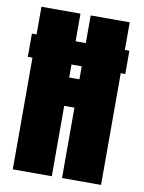

<svg xmlns="http://www.w3.org/2000/svg" viewBox="-81 -757 611 814"><g transform="rotate(10 225.0 -350.0)"><path d="M11 -581H31V-700H199V-581H243V-700H411V-581H430.5V-481H411V0H243V-303H199V0H31V-481H11ZM199 -425H243V-481H199Z"/></g></svg>

Font: League Mono Condensed ExtraBold
Style: Regular
Weight: 800
Width: 1
Designer: Tyler Finck
Foundry: The League of Moveable Type / Tyler Finck
Version: Version 2.210